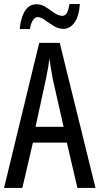

<svg xmlns="http://www.w3.org/2000/svg" viewBox="-20 -925 490 945"><path d="M361 0 309 -223H142L90 0H0L173 -714H274L450 0ZM240 -535Q235 -563 230.5 -589Q226 -615 223 -638Q218 -590 206 -536L155 -301H293ZM77 -782Q80 -814 89 -841.5Q98 -869 115 -886.5Q132 -904 160 -904Q185 -904 206.5 -889.5Q228 -875 248.5 -861Q269 -847 287 -847Q302 -847 310 -863Q318 -879 322 -905H373Q369 -846 347 -814.5Q325 -783 291 -783Q267 -783 244 -797.5Q221 -812 201 -826.5Q181 -841 165 -841Q152 -841 142 -825.5Q132 -810 127 -782Z"/></svg>

Font: Noto Sans ExtraCondensed
Style: Regular
Weight: 400
Width: 2
Designer: Monotype Design Team
Foundry: Monotype Imaging Inc.
Version: Version 2.013; ttfautohint (v1.8.4.7-5d5b)